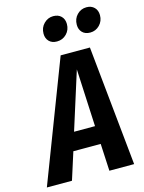

<svg xmlns="http://www.w3.org/2000/svg" viewBox="-177 -992 803 1071"><g transform="rotate(-15 225.0 -457.0)"><path d="M310 -157H152L102 0H-43L222 -692H391L461 0H318ZM305 -261 289 -593 184 -261ZM161 -833Q161 -868 184 -891Q207 -914 238 -914Q267 -914 284 -897Q301 -880 301 -852Q301 -818 278.5 -795Q256 -772 223 -772Q194 -772 177.5 -789Q161 -806 161 -833ZM353 -833Q353 -868 375.5 -891Q398 -914 430 -914Q458 -914 475 -897Q492 -880 492 -852Q492 -818 469.5 -795Q447 -772 415 -772Q386 -772 369.5 -789Q353 -806 353 -833Z"/></g></svg>

Font: Fira Sans Compressed SemiBold
Style: Italic
Weight: 600
Width: 1
Italic angle: -8°
Designer: bBox Type GmbH & Carrois Corporate GbR & Edenspiekermann AG
Foundry: bBox Type GmbH & Carrois Corporate GbR & Edenspiekermann AG
Version: Version 4.301